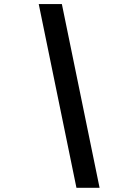

<svg xmlns="http://www.w3.org/2000/svg" viewBox="-20 -793 558 932"><path d="M280.3 -773.4 463.4 118.7H351.1L168 -773.4Z"/></svg>

Font: Andika New Basic
Style: Bold Italic
Weight: 700
Italic angle: -14°
Designer: Victor Gaultney, Annie Olsen, Pablo Ugerman
Foundry: SIL International
Version: Version 5.500